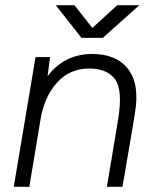

<svg xmlns="http://www.w3.org/2000/svg" viewBox="-20 -720 594 740"><path d="M117 -500H173L161 -408L93 0H33ZM435 -258H496L452 0H392ZM323 -456Q250 -456 200.5 -402.5Q151 -349 135 -255L98 -259Q112 -339 143.5 -395.5Q175 -452 223.5 -482Q272 -512 335 -512Q429 -512 474 -453.5Q519 -395 500 -284L496 -258H435Q454 -373 423.5 -414.5Q393 -456 323 -456ZM295 -575 432 -700H517L376 -574H295ZM195 -700H267L366 -574H364H294Z"/></svg>

Font: Oak Sans Light Italic
Style: Regular
Weight: 400
Italic angle: -9.5°
Foundry: Erik Kennedy, Walven
Version: Version 1.000;Glyphs 3.1.2 (3151)